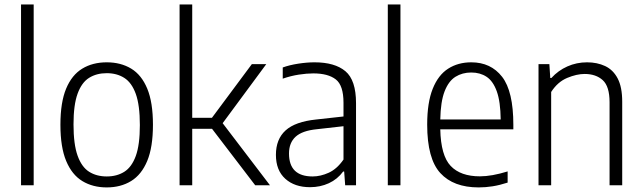

<svg xmlns="http://www.w3.org/2000/svg" viewBox="-20 -828 2869 858"><path d="M74 0V-808H130.5V0Z M457 9.5Q394.5 9.5 348 -18.8Q301.5 -47 275.8 -108.5Q250 -170 250 -270.5Q250 -370.5 275.5 -431.8Q301 -493 347.5 -521.2Q394 -549.5 457 -549.5Q519.5 -549.5 566 -521.5Q612.5 -493.5 638 -432Q663.5 -370.5 663.5 -270.5Q663.5 -170.5 638 -109Q612.5 -47.5 566 -19Q519.5 9.5 457 9.5ZM457 -39.5Q502 -39.5 535.2 -60.2Q568.5 -81 586.8 -131Q605 -181 605 -269Q605 -358 586.8 -408.5Q568.5 -459 535.2 -480Q502 -501 457 -501Q411.5 -501 378.2 -480.2Q345 -459.5 326.8 -409.5Q308.5 -359.5 308.5 -272Q308.5 -183 326.8 -132.2Q345 -81.5 378.2 -60.5Q411.5 -39.5 457 -39.5Z M782.5 0V-808H839V-301.5H927L1105.5 -541.5H1170L975 -277.5L1186.5 0H1120.5L927.5 -252.5H839V0Z M1365.5 8.5Q1296.5 8.5 1254.8 -29.2Q1213 -67 1213 -136Q1213 -206 1256.2 -245.2Q1299.5 -284.5 1393 -294L1515 -307.5V-369Q1515 -446.5 1480.5 -473.2Q1446 -500 1380 -500Q1351 -500 1315.2 -494.5Q1279.5 -489 1243.5 -476.5V-526.5Q1274 -537.5 1312.8 -543.5Q1351.5 -549.5 1385.5 -549.5Q1476 -549.5 1523.5 -509.8Q1571 -470 1571 -367V0H1522.5L1518 -61.5H1513.5Q1488 -27 1449.5 -9.2Q1411 8.5 1365.5 8.5ZM1271.5 -142Q1271.5 -39.5 1377 -39.5Q1412.5 -39.5 1449.2 -56.2Q1486 -73 1515 -115V-264L1395.5 -250.5Q1330.5 -244 1301 -217Q1271.5 -190 1271.5 -142Z M1713 0V-808H1769.5V0Z M2119 9.5Q2006.5 9.5 1947.8 -54.5Q1889 -118.5 1889 -271Q1889 -370 1913.8 -431.5Q1938.5 -493 1982.8 -521.2Q2027 -549.5 2086 -549.5Q2173.5 -549.5 2223.8 -484.8Q2274 -420 2274 -270V-250H1947.5Q1950 -132.5 1994.2 -86.2Q2038.5 -40 2124.5 -40Q2177.5 -40 2248.5 -62V-12Q2213 -0.5 2181.5 4.5Q2150 9.5 2119 9.5ZM2086 -504Q2046 -504 2015.2 -484.8Q1984.5 -465.5 1966.8 -419.8Q1949 -374 1947.5 -294H2217.5Q2216.5 -374 2200 -419.8Q2183.5 -465.5 2154.5 -484.8Q2125.5 -504 2086 -504Z M2386.5 0V-541.5H2435L2439 -479.5H2444Q2474.5 -513 2515.5 -531.2Q2556.5 -549.5 2603.5 -549.5Q2648.5 -549.5 2684.2 -532.8Q2720 -516 2740.2 -477.5Q2760.5 -439 2760.5 -373.5V0H2704V-371Q2704 -442 2673.5 -469.8Q2643 -497.5 2592.5 -497.5Q2557 -497.5 2514.5 -479.8Q2472 -462 2443 -417V0Z"/></svg>

Font: Encode Sans Semi Condensed Light
Style: Regular
Weight: 300
Width: 4
Designer: Multiple Designers
Foundry: Impallari Type
Version: Version 3.000; ttfautohint (v1.8.3) -l 8 -r 50 -G 200 -x 14 